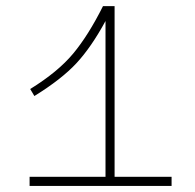

<svg xmlns="http://www.w3.org/2000/svg" viewBox="-20 -610 640 630"><path d="M356 -589.8V-29.8H543V0H77.1V-29.8H326.2V-541Q279.8 -455.6 231 -402.8Q182.1 -350.1 92.8 -294.9L79.1 -317.9Q169.9 -374 220 -434.1Q270 -494.1 317.9 -589.8Z"/></svg>

Font: Compagnon Light
Style: Regular
Weight: 400
Designer: Juliette Duhe, Lea Pradine
Foundry: Velvetyne Type Foundry
Version: Version 1.000;PS 001.000;hotconv 1.0.88;makeotf.lib2.5.64775